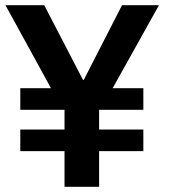

<svg xmlns="http://www.w3.org/2000/svg" viewBox="-20 -718 655 738"><path d="M361 -137V0H228V-137H58V-220H228V-296H58V-379H176L1 -698H150L299 -411H302L449 -698H591L413 -379H531V-296H361V-220H531V-137Z"/></svg>

Font: IBM Plex Arabic SemiBold
Style: Regular
Weight: 600
Designer: Mike Abbink, Paul van der Laan, Pieter van Rosmalen, Wael Morcos, Khajak Apelian
Foundry: Bold Monday
Version: Version 1.0